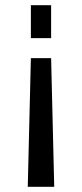

<svg xmlns="http://www.w3.org/2000/svg" viewBox="-20 -560 316 740"><path d="M87 160 99 -336H177L189 160ZM99 -413V-540H177V-413Z"/></svg>

Font: Pathway Extreme 72pt Medium
Style: Regular
Weight: 500
Designer: Eduardo Rodriguez Tunni
Foundry: Eduardo Rodriguez Tunni
Version: Version 1.001;gftools[0.9.26]